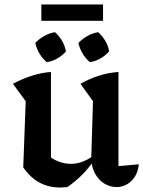

<svg xmlns="http://www.w3.org/2000/svg" viewBox="-20 -829 642 859"><path d="M510 -86 601 -94Q598 -61 583 -38Q568 -15 546.5 -3.5Q525 8 502 8Q475 8 450.5 -5.5Q426 -19 409 -46Q392 -73 388 -112L396 -376L340 -454Q423 -501 510 -507ZM281 8Q273 8 265 9Q257 10 250 10Q198 10 157 -12Q116 -34 84 -80L185 -141Q238 -96 298 -96Q347 -96 396 -131L399 -110Q374 -73 344.5 -44Q315 -15 281 8ZM84 -80 95 -376 38 -454Q125 -501 208 -507V-93ZM226 -685Q245 -668 258 -645.5Q271 -623 275 -599Q260 -581 236.5 -567.5Q213 -554 189 -551Q170 -567 156.5 -589.5Q143 -612 138 -637Q155 -655 178 -668Q201 -681 226 -685ZM419 -685Q438 -668 451.5 -645.5Q465 -623 468 -599Q453 -581 429.5 -567.5Q406 -554 382 -551Q363 -567 349.5 -589.5Q336 -612 331 -637Q348 -655 371 -668Q394 -681 419 -685ZM165 -736V-809H441V-736Z"/></svg>

Font: Piazzolla Thin
Style: Bold
Weight: 700
Version: Version 2.005